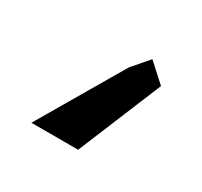

<svg xmlns="http://www.w3.org/2000/svg" viewBox="-78 -151 531 505"><g transform="rotate(30 187.5 102.0)"><path d="M256 -50 213 0 64 254H206L311 0Z"/></g></svg>

Font: BackOut Medium
Style: Regular
Weight: 500
Designer: Frank Adebiaye
Foundry: Velvetyne Type Foundry
Version: Version 2.000;hotconv 1.0.109;makeotfexe 2.5.65596